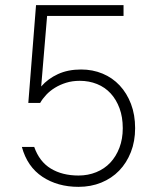

<svg xmlns="http://www.w3.org/2000/svg" viewBox="-20 -720 605 746"><path d="M285 6Q204 6 145 -33Q86 -72 65 -149H113Q133 -92 177.5 -65Q222 -38 285 -38Q322 -38 354 -51Q386 -64 408.5 -88Q431 -112 444 -146Q457 -180 457 -222Q457 -265 444.5 -299Q432 -333 410 -357Q388 -381 357 -393.5Q326 -406 290 -406Q261 -406 237 -398.5Q213 -391 193.5 -379Q174 -367 159.5 -351.5Q145 -336 136 -320H90L120 -700H460V-658H163L140 -384Q166 -414 205 -432Q244 -450 295 -450Q340 -450 378.5 -434Q417 -418 445 -388Q473 -358 489 -316Q505 -274 505 -222Q505 -171 488.5 -129Q472 -87 443 -57Q414 -27 373.5 -10.5Q333 6 285 6Z"/></svg>

Font: PT Root UI Light
Style: Regular
Weight: 300
Designer: Vitaly Kuzmin
Foundry: ParaType Ltd.
Version: Version 2.000G